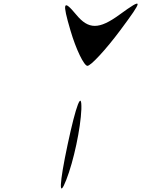

<svg xmlns="http://www.w3.org/2000/svg" viewBox="-20 -1128 791 1076"><path d="M359 -318C312 -97 308 -9 351 -119C393 -225 432 -410 436 -516C439 -626 406 -539 359 -318ZM375 -957C406 -851 451 -759 470 -759C489 -759 574 -851 653 -957C784 -1133 785 -1144 650 -1046C535 -962 476 -962 407 -1046C334 -1134 328 -1116 375 -957Z"/></svg>

Font: Venom Sans
Style: Obl
Weight: 400
Version: Version 1.001